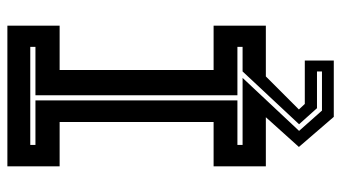

<svg xmlns="http://www.w3.org/2000/svg" viewBox="-222 -518 924 520"><g transform="rotate(-90 240.0 -258.0)"><path d="M183.5 184 102 89.5 182.5 0H49.5V-141.5H169.5V-558.5H49.5V-700H430.5V-558.5H310.5V-141.5H430.5V0H293L203.5 89.5L218.5 105.5H336V184ZM200.5 152H306.5V138.5H207L163.5 90L306.5 -63H373V-77H242V-624H373V-638H107.5V-624H228V-77H107.5V-63H289L145.5 90Z"/></g></svg>

Font: Tourney Condensed Regular
Style: Bold
Weight: 700
Width: 3
Designer: Tyler Finck
Foundry: Etcetera Type Co
Version: Version 1.010; ttfautohint (v1.8.3)